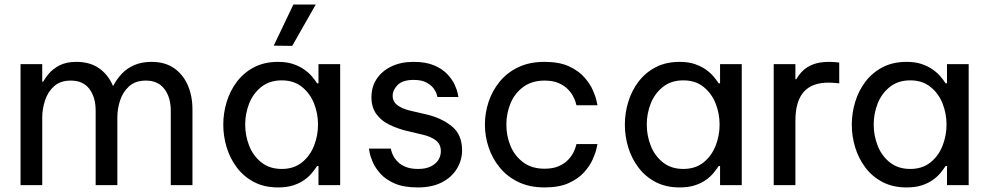

<svg xmlns="http://www.w3.org/2000/svg" viewBox="-20 -811 4333 841"><path d="M165 0H70V-530H165V-453H169Q177 -468 194 -488.5Q211 -509 240.5 -524.5Q270 -540 315 -540Q373 -540 412.5 -513Q452 -486 473 -439Q494 -392 494 -331V0H399V-326Q399 -385 371.5 -421.5Q344 -458 290 -458Q244 -458 216.5 -433Q189 -408 177 -370.5Q165 -333 165 -297ZM494 0H399L400 -435H476Q491 -464 513.5 -488Q536 -512 568.5 -526Q601 -540 644 -540Q702 -540 741.5 -513Q781 -486 802 -439Q823 -392 823 -331V0H728V-326Q728 -385 700 -421.5Q672 -458 619 -458Q573 -458 545.5 -433Q518 -408 506 -371Q494 -334 494 -297Z M1198 -540Q1236 -540 1264 -530.5Q1292 -521 1312.5 -506.5Q1333 -492 1346.5 -476Q1360 -460 1369 -446H1375V-530H1470V0H1375V-84H1369Q1360 -70 1346.5 -53.5Q1333 -37 1312.5 -22.5Q1292 -8 1264 1Q1236 10 1198 10Q1138 10 1093 -13.5Q1048 -37 1018 -76.5Q988 -116 973 -165Q958 -214 958 -265Q958 -316 973 -365Q988 -414 1018 -453.5Q1048 -493 1093 -516.5Q1138 -540 1198 -540ZM1214 -459Q1161 -459 1125 -430.5Q1089 -402 1071.5 -358Q1054 -314 1054 -265Q1054 -217 1071.5 -172.5Q1089 -128 1125 -99.5Q1161 -71 1214 -71Q1267 -71 1302.5 -99.5Q1338 -128 1355.5 -172.5Q1373 -217 1373 -265Q1373 -314 1355.5 -358Q1338 -402 1302.5 -430.5Q1267 -459 1214 -459ZM1363 -791 1260 -610 1179 -611 1265 -791Z M1810 10Q1749 10 1709.5 -7Q1670 -24 1647 -49.5Q1624 -75 1613 -100.5Q1602 -126 1599 -143Q1596 -160 1596 -160H1692Q1692 -160 1694 -151Q1696 -142 1702.5 -129Q1709 -116 1722 -102.5Q1735 -89 1757 -80Q1779 -71 1812 -71Q1844 -71 1866 -81.5Q1888 -92 1899.5 -109.5Q1911 -127 1911 -149Q1911 -178 1890.5 -195Q1870 -212 1832 -221L1760 -238Q1720 -248 1685 -265Q1650 -282 1628.5 -311.5Q1607 -341 1607 -385Q1607 -431 1630 -465.5Q1653 -500 1694.5 -520Q1736 -540 1791 -540Q1846 -540 1882 -524.5Q1918 -509 1939.5 -486Q1961 -463 1971.5 -440Q1982 -417 1985 -401.5Q1988 -386 1988 -386H1896Q1896 -386 1893 -397.5Q1890 -409 1879.5 -423.5Q1869 -438 1848 -449.5Q1827 -461 1792 -461Q1744 -461 1722 -439Q1700 -417 1700 -391Q1700 -366 1720.5 -350.5Q1741 -335 1774 -327L1847 -310Q1915 -294 1959.5 -257.5Q2004 -221 2004 -153Q2004 -109 1981 -71.5Q1958 -34 1915 -12Q1872 10 1810 10Z M2365 10Q2300 10 2251 -13.5Q2202 -37 2169.5 -76.5Q2137 -116 2120.5 -165Q2104 -214 2104 -265Q2104 -316 2120 -364.5Q2136 -413 2168.5 -453Q2201 -493 2250 -516.5Q2299 -540 2365 -540Q2429 -540 2471 -521Q2513 -502 2538.5 -473.5Q2564 -445 2576.5 -416.5Q2589 -388 2593 -369Q2597 -350 2597 -350H2505Q2505 -350 2502 -361Q2499 -372 2491 -388Q2483 -404 2467.5 -420Q2452 -436 2427 -447Q2402 -458 2365 -458Q2310 -458 2272.5 -430.5Q2235 -403 2216.5 -359Q2198 -315 2198 -265Q2198 -215 2216.5 -171Q2235 -127 2272.5 -99.5Q2310 -72 2365 -72Q2402 -72 2427 -83Q2452 -94 2467.5 -110Q2483 -126 2491 -142Q2499 -158 2502 -169Q2505 -180 2505 -180H2597Q2597 -180 2593 -161Q2589 -142 2576.5 -113.5Q2564 -85 2538.5 -56.5Q2513 -28 2471 -9Q2429 10 2365 10Z M2957 -540Q2995 -540 3023 -530.5Q3051 -521 3071.5 -506.5Q3092 -492 3105.5 -476Q3119 -460 3128 -446H3134V-530H3229V0H3134V-84H3128Q3119 -70 3105.5 -53.5Q3092 -37 3071.5 -22.5Q3051 -8 3023 1Q2995 10 2957 10Q2897 10 2852 -13.5Q2807 -37 2777 -76.5Q2747 -116 2732 -165Q2717 -214 2717 -265Q2717 -316 2732 -365Q2747 -414 2777 -453.5Q2807 -493 2852 -516.5Q2897 -540 2957 -540ZM2973 -459Q2920 -459 2884 -430.5Q2848 -402 2830.5 -358Q2813 -314 2813 -265Q2813 -217 2830.5 -172.5Q2848 -128 2884 -99.5Q2920 -71 2973 -71Q3026 -71 3061.5 -99.5Q3097 -128 3114.5 -172.5Q3132 -217 3132 -265Q3132 -314 3114.5 -358Q3097 -402 3061.5 -430.5Q3026 -459 2973 -459Z M3464 0H3369V-530H3464V-464H3468Q3479 -484 3497 -501.5Q3515 -519 3543 -529.5Q3571 -540 3611 -540Q3628 -540 3642 -538.5Q3656 -537 3656 -537V-446Q3656 -446 3640.5 -447.5Q3625 -449 3608 -449Q3574 -449 3547 -439.5Q3520 -430 3501.5 -409.5Q3483 -389 3473.5 -357.5Q3464 -326 3464 -281Z M3951 -540Q3989 -540 4017 -530.5Q4045 -521 4065.5 -506.5Q4086 -492 4099.5 -476Q4113 -460 4122 -446H4128V-530H4223V0H4128V-84H4122Q4113 -70 4099.5 -53.5Q4086 -37 4065.5 -22.5Q4045 -8 4017 1Q3989 10 3951 10Q3891 10 3846 -13.5Q3801 -37 3771 -76.5Q3741 -116 3726 -165Q3711 -214 3711 -265Q3711 -316 3726 -365Q3741 -414 3771 -453.5Q3801 -493 3846 -516.5Q3891 -540 3951 -540ZM3967 -459Q3914 -459 3878 -430.5Q3842 -402 3824.5 -358Q3807 -314 3807 -265Q3807 -217 3824.5 -172.5Q3842 -128 3878 -99.5Q3914 -71 3967 -71Q4020 -71 4055.5 -99.5Q4091 -128 4108.5 -172.5Q4126 -217 4126 -265Q4126 -314 4108.5 -358Q4091 -402 4055.5 -430.5Q4020 -459 3967 -459Z"/></svg>

Font: Be Vietnam Pro Variable Thin
Style: Regular
Weight: 100
Designer: Lam Bao, Tony Le, Vietanh Nguyen
Foundry: Yellow Type Foundry
Version: Version 1.002